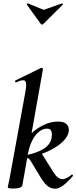

<svg xmlns="http://www.w3.org/2000/svg" viewBox="-20 -1138 464 1167"><path d="M60 8Q41 8 34 5.5Q27 3 27 0Q27 -4 32.5 -26Q38 -48 42 -74L136 -589Q144 -637 131.5 -647Q119 -657 78 -637Q74 -636 72 -642Q70 -648 74 -649L229 -725Q233 -727 237.5 -724Q242 -721 241 -717L150 -205L116 -12Q111 8 60 8ZM317 9Q291 9 271.5 -5.5Q252 -20 228 -58L170 -154Q160 -172 151.5 -175.5Q143 -179 123 -173L228 -214L298 -102Q319 -68 333 -58.5Q347 -49 360 -49Q370 -49 384 -55.5Q398 -62 414 -75Q418 -79 422 -74.5Q426 -70 422 -67Q356 9 317 9ZM123 -173V-191Q181 -203 218.5 -219.5Q256 -236 274.5 -258.5Q293 -281 295 -311Q297 -332 290.5 -344Q284 -356 267 -356Q227 -356 195 -314.5Q163 -273 150 -205L104 -243Q128 -287 164.5 -322Q201 -357 244.5 -378Q288 -399 331 -399Q363 -399 377.5 -389Q392 -379 396 -365Q400 -351 398 -339Q393 -307 359 -274.5Q325 -242 265.5 -215.5Q206 -189 123 -173ZM227 -994 143 -1110Q142 -1112 145 -1115.5Q148 -1119 151 -1117L245 -1078L356 -1117Q358 -1118 361 -1115Q364 -1112 362 -1110L245 -994Q234 -983 227 -994Z"/></svg>

Font: Cormorant Garamond Light
Style: Italic
Weight: 300
Italic angle: -10°
Designer: Christian Thalmann (Catharsis Fonts)
Foundry: Catharsis Fonts
Version: Version 4.001